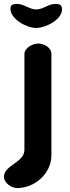

<svg xmlns="http://www.w3.org/2000/svg" viewBox="-54 -741 355 975"><path d="M-34 157C-34 188 4 214 33 214C123 214 207 140 207 47V-467C207 -500 169 -520 140 -520C113 -520 70 -498 70 -467V20C70 85 -34 97 -34 157ZM-1 -697C-1 -643 82 -599 130 -599C176 -599 261 -640 261 -694C261 -717 247 -721 227 -721C191 -721 165 -693 130 -693C95 -693 69 -721 33 -721C16 -721 -1 -719 -1 -697Z"/></svg>

Font: Asimov Print
Style: Regular
Weight: 500
Designer: Google
Version: Version 2.000980: 2014